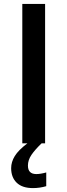

<svg xmlns="http://www.w3.org/2000/svg" viewBox="-20 -734 345 983"><path d="M37.1 0ZM94.2 0V-713.9H210.9V0ZM123 113.8Q123 157.2 166 157.2Q187 157.2 216.8 148.9V219.2Q183.1 229 148.9 229Q93.8 229 65.4 201.4Q37.1 173.8 37.1 127Q37.1 95.2 55.7 64.9Q74.2 34.7 120.1 0H192.9Q159.2 32.2 141.1 58.8Q123 85.4 123 113.8Z"/></svg>

Font: Open Sans Semibold
Style: Regular
Weight: 600
Foundry: Ascender Corporation
Version: Version 1.10; ttfautohint (v1.5.65-e2d9)